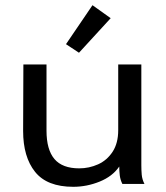

<svg xmlns="http://www.w3.org/2000/svg" viewBox="-20 -708 640 739"><path d="M262 11Q161 11 115 -46.5Q69 -104 69 -204L70 -460H159V-205Q159 -132 189.5 -96Q220 -60 285 -60Q323 -60 357.5 -75.5Q392 -91 413.5 -124Q435 -157 435 -207V-460H524V-72Q524 -53 525.5 -35.5Q527 -18 536 0H451Q443 -16 441 -33Q439 -50 439 -67Q413 -29 363.5 -9Q314 11 262 11ZM284 -505 234 -538 336 -688 406 -638Z"/></svg>

Font: Inconsolata Expanded Medium
Style: Regular
Weight: 500
Width: 7
Monospace: yes
Designer: Raph Levien, Cyreal, Brenton Simpson
Foundry: Raph Levien, Cyreal, Google
Version: Version 3.001; ttfautohint (v1.8.2.53-6de2)